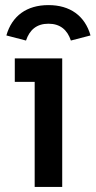

<svg xmlns="http://www.w3.org/2000/svg" viewBox="-20 -733 375 753"><path d="M116 0H224V-504H38V-412H116ZM170 -713C85 -713 27 -671 5 -594L82 -574C96 -616 124 -640 170 -640C216 -640 244 -616 258 -574L335 -594C313 -671 255 -713 170 -713Z"/></svg>

Font: Finlandica Medium
Style: Regular
Weight: 500
Designer: Niklas Ekholm, Juho Hiilivirta, Jaakko Suomalainen
Foundry: Helsinki Type Studio
Version: Version 2.000;Glyphs 3.2 (3202)